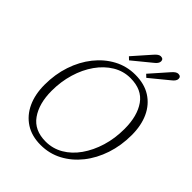

<svg xmlns="http://www.w3.org/2000/svg" viewBox="-246 -1008 1156 1156"><g transform="rotate(45 332.5 -430.0)"><path d="M305 15Q229 15 175.5 -19.5Q122 -54 93.5 -115.5Q65 -177 65 -259Q65 -348 91 -425.5Q117 -503 164 -562Q211 -621 273.5 -654.5Q336 -688 409 -688Q487 -688 541 -653.5Q595 -619 623 -558Q651 -497 651 -415Q651 -326 625 -248Q599 -170 552 -111Q505 -52 442 -18.5Q379 15 305 15ZM312 -21Q372 -21 423.5 -51Q475 -81 513 -135Q551 -189 572.5 -259.5Q594 -330 594 -411Q594 -521 547.5 -587Q501 -653 403 -653Q343 -653 291.5 -622Q240 -591 201.5 -536.5Q163 -482 142 -411.5Q121 -341 121 -263Q121 -155 168 -88Q215 -21 312 -21ZM303 -739 400 -849Q422 -875 439 -875Q462 -875 462 -854Q462 -836 437 -817L321 -722ZM451 -738 549 -849Q571 -875 588 -875Q611 -875 611 -854Q611 -836 586 -817L469 -721Z"/></g></svg>

Font: Source Serif 4 SmText Light
Style: Italic
Weight: 300
Italic angle: -12°
Designer: Frank Grießhammer
Foundry: Adobe
Version: Version 4.005;hotconv 1.1.0;makeotfexe 2.6.0